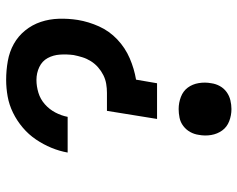

<svg xmlns="http://www.w3.org/2000/svg" viewBox="-96 -688 791 640"><g transform="rotate(-90 300.0 -367.5)"><path d="M224 -240 251 -407H311Q326 -407 341 -409.5Q356 -412 370 -419Q384 -426 396 -436.5Q408 -447 416.5 -460.5Q425 -474 429.5 -488.5Q434 -503 437 -518Q440 -541 438.5 -563.5Q437 -586 427 -604.5Q417 -623 397 -632.5Q377 -642 354 -642Q333 -642 311.5 -635.5Q290 -629 273 -614Q256 -599 245.5 -579Q235 -559 231 -538H112Q117 -566 128 -592.5Q139 -619 155.5 -643.5Q172 -668 195 -687.5Q218 -707 244.5 -720Q271 -733 299 -738Q327 -743 354 -743Q386 -743 417 -737.5Q448 -732 474 -717.5Q500 -703 519 -679.5Q538 -656 547.5 -627.5Q557 -599 558 -567.5Q559 -536 554 -504Q548 -468 532.5 -433.5Q517 -399 489 -372.5Q461 -346 426 -331Q391 -316 355 -310L343 -240ZM257 8Q236 8 216.5 0.5Q197 -7 185.5 -23Q174 -39 170.5 -59.5Q167 -80 171 -101Q173 -116 180.5 -129.5Q188 -143 200.5 -152.5Q213 -162 228 -165Q243 -168 257 -168Q278 -168 297.5 -160.5Q317 -153 328.5 -137.5Q340 -122 343.5 -101Q347 -80 343 -59Q341 -44 333.5 -30.5Q326 -17 313.5 -8Q301 1 286 4.5Q271 8 257 8Z"/></g></svg>

Font: Zed Sans Extended
Style: Bold Italic
Weight: 700
Width: 7
Italic angle: -9°
Designer: Belleve Invis
Foundry: Belleve Invis
Version: Version 1.0.0; ttfautohint (v1.8.4)